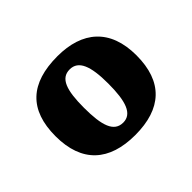

<svg xmlns="http://www.w3.org/2000/svg" viewBox="-88 -843 587 587"><g transform="rotate(-45 205.5 -549.5)"><path d="M206 -380C320 -380 381 -436 381 -550C381 -664 315 -719 208 -719C91 -719 31 -664 31 -550C31 -436 94 -380 206 -380ZM207 -433C167 -433 154 -473 154 -550C154 -626 167 -664 206 -664C244 -664 259 -626 259 -550C259 -473 245 -433 207 -433Z"/></g></svg>

Font: Noto Serif Armenian Condensed Black
Style: Regular
Weight: 900
Width: 3
Designer: Monotype Design Team
Foundry: Monotype Imaging Inc.
Version: Version 2.008